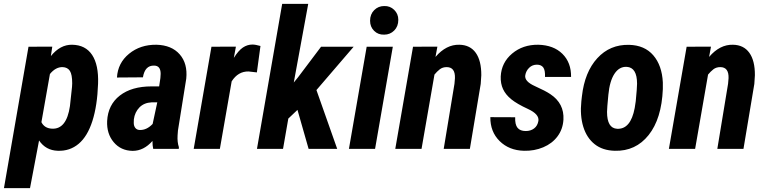

<svg xmlns="http://www.w3.org/2000/svg" viewBox="-58 -770 3967 993"><path d="M240.7 9.8Q178.7 7.8 144 -43.5L97.2 203.1H-37.6L89.4 -528.3L212.4 -528.8L205.1 -480Q253.4 -539.6 314.9 -538.6Q384.3 -537.6 418.5 -485.8Q452.6 -434.1 449.2 -337.4Q445.3 -223.6 419.9 -144.3Q394.5 -64.9 348.9 -26.4Q303.2 12.2 240.7 9.8ZM315.4 -338.9Q315.4 -384.8 303.5 -403.3Q291.5 -421.9 266.1 -422.9Q230 -423.8 200.2 -387.2L156.2 -138.2Q171.9 -106.4 210.9 -104.5Q286.1 -100.6 303.7 -221.2L314.5 -320.8Z M734.4 0Q730.5 -16.6 730.5 -41Q685.5 10.3 627.9 10.3Q566.9 9.3 530 -34.7Q493.2 -78.6 496.1 -144Q500.5 -228 561.5 -275.6Q622.6 -323.2 725.6 -323.2H765.1L771.5 -366.2L772.9 -388.2Q772.9 -430.7 738.8 -430.7Q691.4 -432.1 681.2 -370.1L546.9 -369.1Q551.3 -444.3 609.4 -491.9Q667.5 -539.6 751 -538.6Q829.6 -536.6 871.3 -489Q913.1 -441.4 905.3 -363.3L862.3 -94.7L860.4 -68.8Q858.4 -34.7 867.2 -8.8L866.7 0ZM665 -97.7Q700.7 -96.7 731.4 -128.9L755.4 -240.7H726.1Q687 -238.8 663.1 -214.4Q639.2 -189.9 634.3 -152.8L633.8 -134.3Q633.8 -118.7 641.8 -108.4Q649.9 -98.1 665 -97.7Z M1270.5 -395.5 1227.5 -400.4Q1173.3 -401.4 1140.1 -349.1L1079.1 0H943.8L1035.6 -528.3L1162.1 -528.8L1151.4 -470.7Q1175.3 -508.8 1198.2 -524.2Q1221.2 -539.6 1247.6 -539.6Q1263.2 -539.6 1289.1 -532.2Z M1480.5 -201.7 1433.1 -156.7 1405.8 0H1271L1401.4 -750H1536.1L1461.4 -343.3L1482.9 -369.6L1602.5 -528.3H1771L1578.6 -304.2L1686 0H1538.1Z M1881.8 0H1746.6L1838.4 -528.3H1973.6ZM1856 -662.6Q1856 -696.3 1877.2 -717.5Q1898.4 -738.8 1929.2 -738.8Q1959.5 -739.7 1980.7 -719Q2002 -698.2 2002 -667.5Q2002 -633.3 1980.7 -612.1Q1959.5 -590.8 1928.7 -590.8Q1897.5 -589.8 1876.7 -610.6Q1856 -631.3 1856 -662.6Z M2204.1 -528.8 2194.3 -475.6Q2250 -540.5 2317.9 -538.6Q2373.5 -537.6 2402.6 -496.8Q2431.6 -456.1 2431.2 -380.9L2428.2 -335.9L2372.1 0H2236.8L2292.5 -336.9L2294.9 -365.7Q2296.9 -422.9 2252 -422.9Q2231 -422.9 2216.3 -411.4Q2201.7 -399.9 2189 -384.3L2122.1 0H1986.3L2078.1 -528.3Z M2726.6 -145Q2731.4 -179.2 2673.3 -206.1Q2615.2 -232.9 2586.2 -256.6Q2557.1 -280.3 2543.7 -309.1Q2530.3 -337.9 2531.7 -374.5Q2535.2 -446.3 2590.6 -492.9Q2646 -539.6 2726.1 -538.6Q2805.2 -536.6 2850.8 -491.5Q2896.5 -446.3 2895.5 -372.1H2760.7Q2762.2 -406.7 2751.7 -421.1Q2741.2 -435.5 2718.8 -435.5Q2695.3 -435.5 2679 -419.7Q2662.6 -403.8 2658.7 -381.3Q2652.8 -349.6 2708.3 -324.7Q2763.7 -299.8 2788.1 -283.2Q2860.8 -234.9 2856 -150.9Q2853 -101.6 2825.4 -64.7Q2797.9 -27.8 2751.7 -8.3Q2705.6 11.2 2651.9 9.8Q2574.7 7.8 2525.9 -40.5Q2477.1 -88.9 2478 -164.1L2606.4 -163.6Q2605 -125.5 2618.7 -108.9Q2632.3 -92.3 2661.1 -92.3Q2686.5 -92.3 2704.3 -105.7Q2722.2 -119.1 2726.6 -145Z M3195.8 -538.1Q3275.9 -536.1 3320.8 -483.9Q3365.7 -431.6 3370.1 -343.8V-309.1Q3363.8 -155.8 3296.6 -71.5Q3229.5 12.7 3121.6 9.8Q3058.6 8.3 3017.6 -24.2Q2976.6 -56.6 2958.7 -114.3Q2940.9 -171.9 2948.7 -246.6L2951.7 -272.9Q2965.8 -397.5 3031.2 -469Q3096.7 -540.5 3195.8 -538.1ZM3081.5 -191.4Q3081.5 -106.9 3133.3 -104Q3203.6 -100.1 3224.6 -211.4L3230 -246.6Q3236.8 -316.9 3236.8 -336.9Q3236.8 -420.9 3183.6 -424.3Q3145 -426.3 3120.1 -388.7Q3095.2 -351.1 3088.4 -280Q3081.5 -209 3081.5 -191.4Z M3619.1 -528.8 3609.4 -475.6Q3665 -540.5 3732.9 -538.6Q3788.6 -537.6 3817.6 -496.8Q3846.7 -456.1 3846.2 -380.9L3843.3 -335.9L3787.1 0H3651.9L3707.5 -336.9L3710 -365.7Q3711.9 -422.9 3667 -422.9Q3646 -422.9 3631.3 -411.4Q3616.7 -399.9 3604 -384.3L3537.1 0H3401.4L3493.2 -528.3Z"/></svg>

Font: TypoPRO Roboto
Style: Bold Italic
Weight: 700
Italic angle: -12°
Designer: Google
Version: Version 2.136; 2016